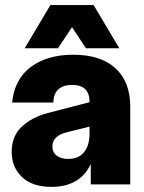

<svg xmlns="http://www.w3.org/2000/svg" viewBox="-20 -725 565 755"><path d="M182.1 9.8Q106.4 9.8 66.2 -29.1Q25.9 -67.9 25.9 -127.9Q25.9 -189 65.4 -226.6Q105 -264.2 168.9 -280.8L332 -323.2V-325.2Q332 -391.1 263.2 -391.1Q229 -391.1 209.7 -373.8Q190.4 -356.4 189.9 -321.8H27.8Q36.6 -413.6 101.3 -461.7Q166 -509.8 268.1 -509.8Q376 -509.8 434.1 -456.5Q492.2 -403.3 492.2 -305.2V0H336.9V-80.1Q294.9 9.8 182.1 9.8ZM77.1 -535.2 178.2 -705.1H348.1L449.2 -535.2H317.9L263.2 -618.2L208 -535.2ZM186 -148.9Q186 -126 202.9 -113Q219.7 -100.1 248 -100.1Q289.6 -100.1 310.8 -127Q332 -153.8 332 -198.2V-227.1L243.2 -205.1Q186 -190.9 186 -148.9Z"/></svg>

Font: TASA Orbiter Display Black
Style: Regular
Weight: 900
Designer: Weizhong Zhang
Version: Version 1.000;Glyphs 3.1.2 (3151)